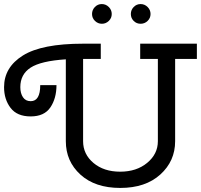

<svg xmlns="http://www.w3.org/2000/svg" viewBox="-20 -915 989 945"><path d="M757 -220V-625H670V-700H949V-625H842V-220Q842 -122 769 -56Q696 10 572 10Q448 10 376 -55.5Q304 -121 304 -220V-623Q181 -615 130.5 -582Q80 -549 80 -486Q80 -456 93 -436.5Q106 -417 131 -417Q178 -417 178 -496H258Q258 -431 228 -386.5Q198 -342 131 -342Q64 -342 32 -384Q0 -426 0 -486Q0 -584 93 -642Q186 -700 389 -700H476V-625H389V-220Q389 -156 440 -113Q491 -70 571.5 -70Q652 -70 704.5 -113.5Q757 -157 757 -220ZM447.5 -812Q433 -826 433 -846Q433 -866 447 -880.5Q461 -895 481 -895Q501 -895 515.5 -880.5Q530 -866 530 -846Q530 -826 515.5 -812Q501 -798 481.5 -798Q462 -798 447.5 -812ZM638 -812Q624 -826 624 -846Q624 -866 638 -880.5Q652 -895 672 -895Q692 -895 706.5 -880.5Q721 -866 721 -846Q721 -826 706.5 -812Q692 -798 672 -798Q652 -798 638 -812Z"/></svg>

Font: Cherry Swash
Style: Regular
Weight: 400
Designer: Kasatkina Nataliya
Foundry: Nataliya Kasatkina
Version: Version 1.001